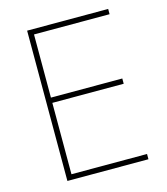

<svg xmlns="http://www.w3.org/2000/svg" viewBox="-108 -798 765 881"><g transform="rotate(-15 275.0 -357.0)"><path d="M488 0H103V-714H488V-689H129V-389H468V-364H129V-25H488Z"/></g></svg>

Font: Noto Sans Oriya Thin
Style: Regular
Weight: 100
Designer: Amélie Bonet and Sol Matas
Foundry: Google LLC
Version: Version 2.006; ttfautohint (v1.8.4.7-5d5b)